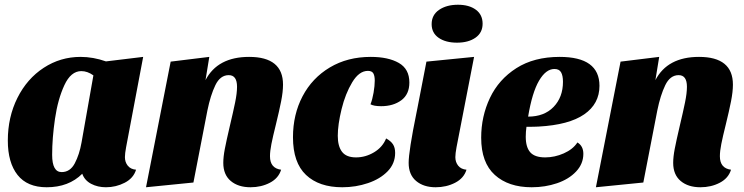

<svg xmlns="http://www.w3.org/2000/svg" viewBox="-20 -770 3138 810"><path d="M507 -107Q507 -86 519 -71Q531 -56 554 -54Q543 -18 506 1Q469 20 427 20Q392 20 364.5 5.5Q337 -9 327 -37Q270 20 177 20Q95 20 54 -32Q13 -84 13 -177Q13 -276 53.5 -357Q94 -438 164.5 -484Q235 -530 320 -530Q373 -530 427 -511L584 -530L512 -149Q507 -122 507 -107ZM323 -470Q279 -470 251.5 -410.5Q224 -351 212 -269Q200 -187 200 -117Q200 -44 240 -44Q276 -44 295.5 -81Q315 -118 324 -169L374 -452Q349 -470 323 -470Z M1031 -530Q1174 -530 1174 -413Q1174 -383 1166 -342.5Q1158 -302 1144 -245Q1131 -193 1125 -162.5Q1119 -132 1119 -111Q1119 -60 1166 -54Q1155 -18 1118.5 1Q1082 20 1037 20Q985 20 953.5 -6.5Q922 -33 922 -83Q922 -108 928.5 -142Q935 -176 950 -240Q964 -299 972 -338Q980 -377 980 -404Q980 -453 945 -453Q909 -453 888.5 -410.5Q868 -368 855 -304L796 0L596 20L700 -510L863 -530L847 -432Q898 -530 1031 -530Z M1707 -422Q1707 -372 1673 -347Q1639 -322 1588 -322Q1557 -322 1543 -330Q1551 -350 1556 -379Q1561 -408 1561 -430Q1561 -450 1555 -460.5Q1549 -471 1532 -471Q1495 -471 1466 -423Q1437 -375 1421 -309.5Q1405 -244 1405 -197Q1405 -153 1423 -129.5Q1441 -106 1482 -106Q1522 -106 1558 -127.5Q1594 -149 1609 -186Q1629 -175 1638 -161Q1647 -147 1647 -125Q1647 -80 1615.5 -47.5Q1584 -15 1532.5 2.5Q1481 20 1424 20Q1326 20 1271 -32Q1216 -84 1216 -191Q1216 -287 1256.5 -364Q1297 -441 1371.5 -485.5Q1446 -530 1544 -530Q1618 -530 1662.5 -504.5Q1707 -479 1707 -422Z M2016 -670Q2016 -632 1986 -611Q1956 -590 1908 -590Q1860 -590 1830.5 -610.5Q1801 -631 1801 -668Q1801 -707 1832.5 -728.5Q1864 -750 1912 -750Q1959 -750 1987.5 -729Q2016 -708 2016 -670ZM1901 -107Q1901 -86 1913 -71Q1925 -56 1948 -54Q1937 -18 1900 1Q1863 20 1818 20Q1767 20 1735.5 -6.5Q1704 -33 1704 -83Q1704 -132 1737 -294L1741 -314L1779 -510L1980 -530L1906 -149Q1901 -122 1901 -107Z M2509 -408Q2509 -332 2444.5 -287.5Q2380 -243 2252 -236Q2236 -235 2201 -235Q2198 -214 2198 -193Q2198 -149 2217 -127.5Q2236 -106 2280 -106Q2320 -106 2358.5 -123Q2397 -140 2416 -169Q2441 -154 2441 -121Q2441 -79 2410.5 -46.5Q2380 -14 2330 3Q2280 20 2223 20Q2125 20 2067.5 -32Q2010 -84 2010 -189Q2010 -279 2047 -357Q2084 -435 2158.5 -482.5Q2233 -530 2341 -530Q2509 -530 2509 -408ZM2208 -278Q2276 -278 2315.5 -319Q2355 -360 2355 -425Q2355 -451 2347 -465Q2339 -479 2319 -479Q2283 -479 2254 -429.5Q2225 -380 2208 -278Z M2929 -530Q3072 -530 3072 -413Q3072 -383 3064 -342.5Q3056 -302 3042 -245Q3029 -193 3023 -162.5Q3017 -132 3017 -111Q3017 -60 3064 -54Q3053 -18 3016.5 1Q2980 20 2935 20Q2883 20 2851.5 -6.5Q2820 -33 2820 -83Q2820 -108 2826.5 -142Q2833 -176 2848 -240Q2862 -299 2870 -338Q2878 -377 2878 -404Q2878 -453 2843 -453Q2807 -453 2786.5 -410.5Q2766 -368 2753 -304L2694 0L2494 20L2598 -510L2761 -530L2745 -432Q2796 -530 2929 -530Z"/></svg>

Font: Sansita ExtraBold Italic
Style: Regular
Weight: 800
Italic angle: -11°
Designer: Pablo Cosgaya
Foundry: Omnibus-Type
Version: Version 1.006